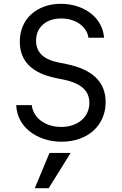

<svg xmlns="http://www.w3.org/2000/svg" viewBox="-20 -730 640 1008"><path d="M65 -178Q67 -136.4 85.1 -101.3Q103.2 -66.2 135.2 -40.7Q167.2 -15.2 210.1 -0.6Q253 14 303 14Q354.2 14 397 -1.2Q439.8 -16.4 470.2 -43.7Q500.6 -71 517.6 -109.4Q534.6 -147.8 534.6 -193.8Q534.6 -273.4 482.8 -323.2Q431 -373 327.8 -393.8L287.2 -402Q227.6 -414 198.5 -442.3Q169.4 -470.6 169.4 -516.2Q169.4 -569 205.6 -601Q241.8 -633 301.8 -633Q330 -633 354.7 -625.5Q379.4 -618 398.2 -604.5Q417 -591 429.1 -572.6Q441.2 -554.2 444.4 -532H526.2Q523.6 -570 505.5 -602.9Q487.4 -635.8 457.1 -659.5Q426.8 -683.2 386.5 -696.6Q346.2 -710 299.8 -710Q251.8 -710 212 -695.4Q172.2 -680.8 143.7 -654.8Q115.2 -628.8 99.6 -592.2Q84 -555.6 84 -511.2Q84 -434.6 131.8 -386.8Q179.6 -339 275.4 -319.8L316 -311.6Q383 -297.4 416.1 -267.6Q449.2 -237.8 449.2 -189.8Q449.2 -162.4 438.3 -138.9Q427.4 -115.4 407.8 -98.8Q388.2 -82.2 361 -72.9Q333.8 -63.6 300.8 -63.6Q269.4 -63.6 242.4 -72.1Q215.4 -80.6 195.1 -95.8Q174.8 -111 162.3 -131.9Q149.8 -152.8 146.8 -178ZM350.8 73H239.8L162.6 258H235.6Z"/></svg>

Font: CommitMonoV143 ExtLt
Style: Regular
Weight: 200
Monospace: yes
Designer: Eigil Nikolajsen
Foundry: Eigil Nikolajsen
Version: Version 1.143